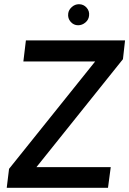

<svg xmlns="http://www.w3.org/2000/svg" viewBox="-20 -892 614 912"><path d="M493 0H12L23 -90L432 -600H91L103 -700H574L564 -611L153 -98H506ZM351 -772Q330 -772 315.5 -788.5Q301 -805 304 -828Q306 -845 321 -858.5Q336 -872 355 -872Q377 -872 391.5 -855.5Q406 -839 403 -817Q401 -798 385.5 -785Q370 -772 351 -772Z"/></svg>

Font: Kulim Park SemiBold
Style: Italic
Weight: 600
Italic angle: -8°
Designer: Noponies / Dale Sattler
Foundry: Noponies
Version: Version 1.000; ttfautohint (v1.8.3)